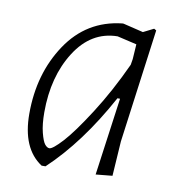

<svg xmlns="http://www.w3.org/2000/svg" viewBox="-61 -519 552 582"><g transform="rotate(10 215.5 -228.0)"><path d="M270 -461H274L336 -446L368 -462L375 -458L328 -108L321 -1L270 4L303 -235H295Q214 -86 116 6H104Q40 -36 40 -143Q40 -266 101 -357.5Q162 -449 270 -461ZM84 -155Q84 -118 90.5 -92.5Q97 -67 104 -58.5Q111 -50 118 -50Q128 -50 157 -81.5Q186 -113 231.5 -184Q277 -255 317 -342L320 -360L323 -406L263 -420Q182 -419 133 -342Q84 -265 84 -155Z"/></g></svg>

Font: Alegreya Sans SC Light
Style: Italic
Weight: 300
Italic angle: -7°
Designer: Juan Pablo del Peral
Foundry: Huerta Tipografica
Version: Version 2.007